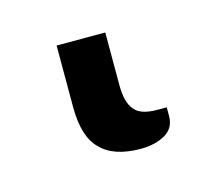

<svg xmlns="http://www.w3.org/2000/svg" viewBox="-42 -10 274 253"><g transform="rotate(-15 95.0 116.0)"><path d="M51.8 36.1Q68.4 36.1 118.2 36.1Q118.2 53.7 118.2 107.4Q118.2 131.8 127 141.6Q134.8 152.3 158.2 152.3Q162.1 152.3 170.9 152.3Q170.9 155.3 170.9 164.1Q170.9 180.7 157.2 188.5Q143.6 196.3 124 196.3Q86.9 196.3 69.3 177.7Q51.8 160.2 51.8 120.1Q51.8 91.8 51.8 36.1Z"/></g></svg>

Font: Lato
Style: Regular
Weight: 400
Designer: Lukasz Dziedzic with Adam Twardoch and Botio Nikoltchev
Version: Version 2.015; 2015-08-06; http://www.latofonts.com/